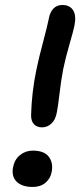

<svg xmlns="http://www.w3.org/2000/svg" viewBox="-20 -764 323 766"><path d="M104 -304.2Q106.4 -395.5 125 -484.9Q134.8 -532.7 151.9 -596.4Q168.9 -660.2 174.8 -689.9Q178.7 -713.9 192.4 -729Q206.1 -744.1 229 -744.1Q258.3 -744.1 271.7 -723.1Q285.2 -702.1 276.9 -661.1Q272.5 -639.6 257.1 -586.9Q241.7 -534.2 231.9 -486.8Q223.1 -439.9 217.3 -389.2Q211.4 -338.4 207 -316.9Q201.7 -286.1 185.1 -271Q168.5 -255.9 147.9 -255.9Q127.4 -255.9 115.7 -268.1Q104 -280.3 104 -304.2ZM109.9 -18.1Q67.9 -18.1 46.4 -39.3Q24.9 -60.5 32.2 -97.2Q38.1 -127.9 60.1 -145.5Q82 -163.1 110.8 -163.1Q156.7 -163.1 175 -138.2Q193.4 -113.3 186 -77.1Q181.2 -51.8 161.4 -34.9Q141.6 -18.1 109.9 -18.1Z"/></svg>

Font: Shantell Sans Irregular Bouncy
Style: Italic
Weight: 500
Italic angle: -11.31°
Designer: Stephen Nixon, Anya Danilova, Shantell Martin
Foundry: Arrow Type
Version: Version 1.006;[9816181b4]